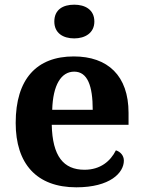

<svg xmlns="http://www.w3.org/2000/svg" viewBox="-20 -790 612 820"><path d="M297 -626C343 -626 383 -649 383 -698C383 -749 343 -770 297 -770C249 -770 212 -749 212 -698C212 -649 249 -626 297 -626ZM306 10C450 10 509 -52 509 -104C509 -126 494 -142 475 -148C452 -102 409 -65 341 -65C251 -65 204 -123 201 -257H529V-308C529 -467 440 -549 295 -549C137 -549 47 -453 47 -265C47 -91 136 10 306 10ZM376 -321H203C206 -427 241 -484 297 -484C354 -484 376 -423 376 -321Z"/></svg>

Font: Noto Serif Georgian Bold
Style: Regular
Weight: 700
Designer: Monotype Design Team, Akaki Razmadze
Foundry: Google LLC
Version: Version 2.003